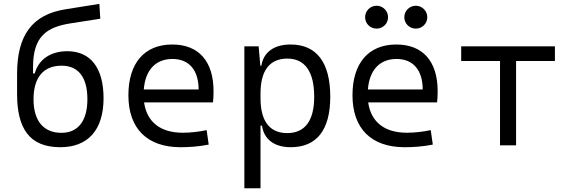

<svg xmlns="http://www.w3.org/2000/svg" viewBox="-20 -760 2970 1004"><path d="M295.4 9.8C439 9.8 521.5 -79.6 521.5 -246.1C521.5 -406.7 452.1 -492.2 332 -492.2C245.6 -492.2 182.1 -450.2 161.6 -376H152.8V-410.2C152.8 -568.8 223.6 -618.2 348.1 -637.7L504.4 -662.1L499.5 -739.7L322.3 -711.4C149.9 -684.1 69.3 -577.6 69.3 -373.5V-268.6C69.3 -90.3 132.3 9.8 295.4 9.8ZM301.3 -65.4C210 -65.4 155.3 -125 155.3 -241.2C155.3 -356.9 209 -416.5 301.8 -416.5C388.2 -416.5 437 -358.4 437 -241.2C437 -125 386.2 -65.4 301.3 -65.4Z M923.8 9.8C966.8 9.8 1018.1 6.8 1071.3 -3.9L1060.5 -79.6C1019 -70.8 976.6 -65.9 935.5 -65.9C819.3 -65.9 748 -121.6 733.4 -224.6H1093.8C1095.7 -241.7 1096.7 -261.2 1096.7 -283.2C1096.7 -440.4 1018.1 -527.3 880.9 -527.3C734.9 -527.3 651.4 -429.7 651.4 -261.7C651.4 -87.4 750 9.8 923.8 9.8ZM731.9 -292C739.7 -394 793.9 -451.7 881.8 -451.7C967.8 -451.7 1018.6 -394 1018.6 -292Z M1257.8 224.6H1342.3V-103H1350.1C1359.9 -32.7 1412.6 9.8 1500.5 9.8C1636.2 9.8 1707 -80.6 1707 -253.9C1707 -433.6 1635.7 -527.3 1499.5 -527.3C1413.1 -527.3 1357.9 -487.3 1346.7 -416.5H1341.3L1332.5 -517.6H1257.8ZM1342.3 -246.1V-271.5C1342.3 -391.1 1390.1 -453.6 1482.4 -453.6C1574.7 -453.6 1623 -385.3 1623 -253.9C1623 -128.9 1574.7 -64 1481.9 -64C1390.1 -64 1342.3 -126.5 1342.3 -246.1Z M2095.7 9.8C2138.7 9.8 2189.9 6.8 2243.2 -3.9L2232.4 -79.6C2190.9 -70.8 2148.4 -65.9 2107.4 -65.9C1991.2 -65.9 1919.9 -121.6 1905.3 -224.6H2265.6C2267.6 -241.7 2268.6 -261.2 2268.6 -283.2C2268.6 -440.4 2189.9 -527.3 2052.7 -527.3C1906.7 -527.3 1823.2 -429.7 1823.2 -261.7C1823.2 -87.4 1921.9 9.8 2095.7 9.8ZM1903.8 -292C1911.6 -394 1965.8 -451.7 2053.7 -451.7C2139.6 -451.7 2190.4 -394 2190.4 -292ZM1949.2 -610.4C1982.4 -610.4 2009.3 -636.7 2009.3 -669.9C2009.3 -703.1 1982.4 -730 1949.2 -730C1916 -730 1889.2 -703.1 1889.2 -669.9C1889.2 -636.7 1916 -610.4 1949.2 -610.4ZM2154.3 -610.4C2187.5 -610.4 2214.4 -636.7 2214.4 -669.9C2214.4 -703.1 2187.5 -730 2154.3 -730C2121.1 -730 2094.2 -703.1 2094.2 -669.9C2094.2 -636.7 2121.1 -610.4 2154.3 -610.4Z M2594.7 0H2678.7V-440.9H2881.8V-517.6H2391.6V-440.9H2594.7Z"/></svg>

Font: Cascadia Mono PL SemiLight
Style: Regular
Weight: 350
Monospace: yes
Designer: Aaron Bell
Foundry: Saja Typeworks
Version: Version 2404.023